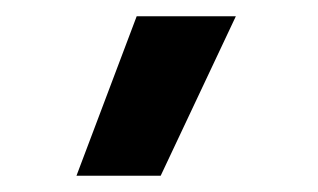

<svg xmlns="http://www.w3.org/2000/svg" viewBox="-20 -104 391 236"><path d="M74 112 148 -84H269.9L177.5 112Z"/></svg>

Font: Maven Pro
Style: Regular
Weight: 400
Designer: Joe Prince
Foundry: Joe Prince
Version: Version 2.103